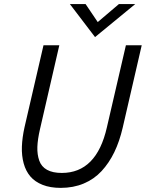

<svg xmlns="http://www.w3.org/2000/svg" viewBox="-20 -912 715 942"><path d="M446.3 -730 322.8 -892.1H399.9L459.5 -803.7L563.5 -892.1H643.6ZM277.8 9.8Q226.6 9.8 189 -5.1Q151.4 -20 128.9 -46.4Q106.4 -72.8 96.2 -110.4Q85.9 -147.9 87.4 -192.4Q88.9 -236.8 100.6 -289.1L193.4 -689.9H271L176.3 -278.8Q164.6 -228.5 163.3 -191.2Q162.1 -153.8 172.6 -124Q183.1 -94.2 210.7 -78.9Q238.3 -63.5 283.2 -63.5Q453.6 -63.5 504.4 -287.1L597.7 -689.9H675.3L582 -285.6Q566.4 -218.3 540.8 -165.3Q515.1 -112.3 478.3 -72.5Q441.4 -32.7 390.6 -11.5Q339.8 9.8 277.8 9.8Z"/></svg>

Font: HK Grotesk Italic
Style: Regular
Weight: 400
Italic angle: -13°
Designer: Alfredo Marco Pradil and Stefan Peev
Foundry: Hanken Design Co.
Version: Version 1.000;PS 001.000;hotconv 1.0.88;makeotf.lib2.5.64775